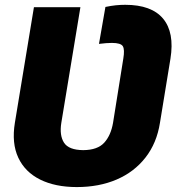

<svg xmlns="http://www.w3.org/2000/svg" viewBox="-20 -757 723 787"><path d="M294.9 9.8Q206.5 9.8 144.5 -21Q82.5 -51.8 54.9 -110.8Q27.3 -169.9 41 -253.9L119.1 -727.5H309.6L231.4 -253.9Q223.1 -202.1 242.4 -172.1Q261.7 -142.1 321.3 -141.6Q379.9 -142.1 407.2 -172.1Q434.6 -202.1 443.4 -253.9L485.4 -516.6Q491.7 -554.2 483.4 -567.6Q475.1 -581.1 438.5 -581.1Q427.2 -581.1 414.8 -580.1Q402.3 -579.1 385.7 -577.1L412.1 -728.5Q435.5 -733.4 455.1 -735.4Q474.6 -737.3 493.2 -737.3Q601.1 -737.3 648.4 -680.7Q695.8 -624 678.7 -516.6L635.7 -253.9Q622.6 -170.4 576.4 -111.3Q530.3 -52.2 458.3 -21.2Q386.2 9.8 294.9 9.8Z"/></svg>

Font: Inter 28pt Black
Style: Italic
Weight: 900
Italic angle: -9.3988°
Designer: Rasmus Andersson
Foundry: rsms
Version: Version 4.001;git-66647c0bb